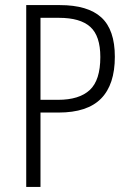

<svg xmlns="http://www.w3.org/2000/svg" viewBox="-20 -734 510 754"><path d="M215 -714Q325 -714 378 -665.5Q431 -617 431 -511Q431 -402 377 -347Q323 -292 210 -292H139V0H83V-714ZM212 -664H139V-342H208Q291 -342 332.5 -380.5Q374 -419 374 -510Q374 -593 334.5 -628.5Q295 -664 212 -664Z"/></svg>

Font: Noto Sans Khmer Condensed Light
Style: Regular
Weight: 300
Width: 3
Designer: Danh Hong and the Monotype Design Team
Foundry: Monotype Imaging Inc.
Version: Version 2.004; ttfautohint (v1.8.4.7-5d5b)